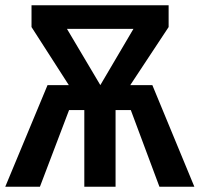

<svg xmlns="http://www.w3.org/2000/svg" viewBox="-22 -711 760 731"><path d="M558 -387 718 0H585L476 -292H418V0H299V-292H241L130 0H-2L159 -387H240L98 -608V-691H620V-608L474 -387ZM233 -601 360 -387 486 -601Z"/></svg>

Font: Fira Sans Condensed Medium
Style: Regular
Weight: 500
Width: 3
Designer: Carrois Corporate & Edenspiekermann AG
Foundry: Carrois Corporate GbR & Edenspiekermann AG
Version: Version 4.203;PS 004.203;hotconv 1.0.88;makeotf.lib2.5.64775